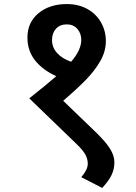

<svg xmlns="http://www.w3.org/2000/svg" viewBox="-20 -716 671 945"><path d="M543 83Q543 116 529 145.5Q515 175 483 209L380 156Q412 119 412 90Q412 67 400.5 45.5Q389 24 358 -6L124 -232Q203 -294 257 -341Q189 -372 152 -419.5Q115 -467 115 -531Q115 -606 169.5 -651Q224 -696 309 -696Q366 -696 409.5 -672Q453 -648 477 -606Q501 -564 501 -514Q501 -464 474.5 -417Q448 -370 404.5 -325Q361 -280 291 -220L456 -61Q502 -16 522.5 17.5Q543 51 543 83ZM236 -519Q236 -483 260.5 -455.5Q285 -428 330 -412Q380 -470 380 -519Q380 -552 360.5 -574Q341 -596 309 -596Q275 -596 255.5 -574.5Q236 -553 236 -519Z"/></svg>

Font: MartelSansBold
Style: Bold
Weight: 700
Designer: Dan Reynolds and Mathieu Réguer
Foundry: Dan Reynolds and Mathieu Réguer
Version: Version 1.002; ttfautohint (v1.1) -l 5 -r 5 -G 72 -x 0 -D la